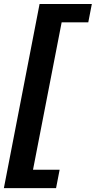

<svg xmlns="http://www.w3.org/2000/svg" viewBox="-46 -745 485 972"><path d="M255.9 114.3 237.8 207.5H-26.4L154.3 -724.6H418.9L400.9 -631.8H266.1L121.1 114.3Z"/></svg>

Font: Arimo
Style: Italic
Weight: 400
Italic angle: -12°
Designer: Steve Matteson
Foundry: Monotype Imaging Inc.
Version: Version 1.33